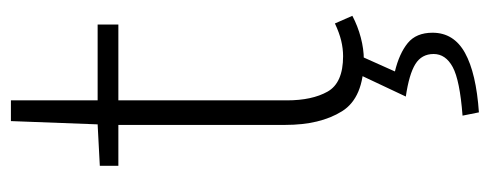

<svg xmlns="http://www.w3.org/2000/svg" viewBox="-293 -386 898 352"><g transform="rotate(-90 156.0 -210.0)"><path d="M223 8Q153 8 128 -32Q103 -72 103 -136V-442H28V-476L104 -480L110 -639H148V-480H287V-442H148V-133Q148 -87 164 -58.5Q180 -30 229 -30Q243 -30 257.5 -33.5Q272 -37 289 -45L303 -13Q284 -3 263 2.5Q242 8 223 8ZM126 219 120 189Q185 184 209 171Q233 158 233 136Q233 114 214.5 102.5Q196 91 155 85L196 -2H231L201 65Q234 73 253 88.5Q272 104 272 134Q272 173 235 193.5Q198 214 126 219Z"/></g></svg>

Font: Mada Light
Style: Regular
Weight: 300
Designer: Khaled Hosny
Version: Version 1.5